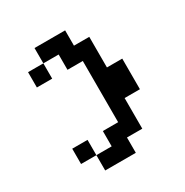

<svg xmlns="http://www.w3.org/2000/svg" viewBox="-219 -1054 1312 1358"><g transform="rotate(-30 437.5 -375.0)"><path d="M500 -875V-750H625V-500H750V-250H625V0H500V125H250V0H375V-125H500V-625H375V-750H250V-875ZM250 -750V-625H125V-750ZM250 0H125V-125H250Z"/></g></svg>

Font: Dogica Pixel
Style: Bold
Weight: 700
Designer: Roberto Mocci
Version: Version 001.000